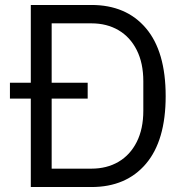

<svg xmlns="http://www.w3.org/2000/svg" viewBox="-20 -753 748 773"><path d="M104 0V-356H20V-420H104V-733H348Q488 -733 567.5 -639.5Q647 -546 647 -366Q647 -187 567.5 -93.5Q488 0 348 0ZM348 -74Q410 -74 457 -101.5Q504 -129 530.5 -181.5Q557 -234 557 -307V-426Q557 -499 530.5 -551.5Q504 -604 457 -631.5Q410 -659 348 -659H188V-420H333V-356H188V-74Z"/></svg>

Font: IBM Plex Sans JP
Style: Regular
Weight: 400
Designer: Mike Abbink; Paul van der Laan; Pieter van Rosmalen; Wujin Sim; Yejin Wi; Jinhee Kim; Boomi Park; Yona Kim; Kichan Ma
Foundry: Sandoll Inc.
Version: Version 1.000